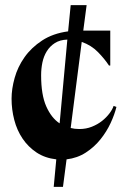

<svg xmlns="http://www.w3.org/2000/svg" viewBox="-20 -669 488 747"><path d="M404 -414Q387 -440 361 -466.5Q335 -493 298 -506L255 -171Q270 -167 289 -167Q315 -167 337.5 -176Q360 -185 377 -198.5Q394 -212 406 -228Q418 -244 422 -257L433 -253Q426 -224 410.5 -190.5Q395 -157 371 -127Q347 -97 314 -75.5Q281 -54 239 -49L225 58H189L199 -49Q155 -54 122.5 -75.5Q90 -97 68 -129.5Q46 -162 35.5 -202.5Q25 -243 25 -285Q25 -323 37 -366Q49 -409 75.5 -446.5Q102 -484 144 -511.5Q186 -539 245 -547L255 -649H317L304 -550H409V-414ZM242 -515Q213 -514 193.5 -501.5Q174 -489 162 -469.5Q150 -450 145 -426Q140 -402 140 -376Q140 -300 160 -255Q180 -210 212 -189Z"/></svg>

Font: Bluu Next Cyrillic
Style: Bold
Weight: 700
Designer: Igor Stepanchenko
Foundry: Igor Stepanchenko
Version: Version 1.000